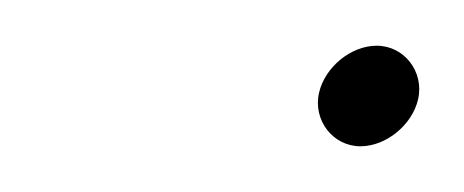

<svg xmlns="http://www.w3.org/2000/svg" viewBox="-20 -342 203 84"><path d="M119.6 -301.5C116.8 -289.5 125.6 -278 137.7 -278C148.9 -278 160.3 -287.3 162.9 -298.5C165.7 -310.5 156.9 -322 144.8 -322C133.6 -322 122.2 -312.7 119.6 -301.5Z"/></svg>

Font: HoneyBee
Style: SeLitIt
Weight: 300
Foundry: Cannot Into Space Fonts
Version: Version 0.89